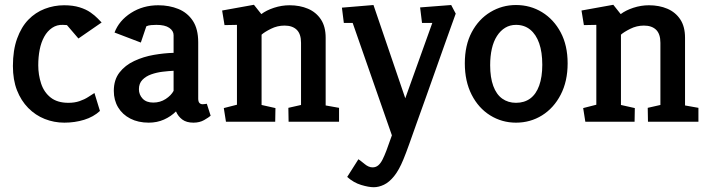

<svg xmlns="http://www.w3.org/2000/svg" viewBox="-20 -509 2963 803"><path d="M249 4Q206 4 167 -11.5Q128 -27 98 -57.5Q68 -88 51 -131.5Q34 -175 34 -233Q34 -299 51.5 -347.5Q69 -396 98.5 -426.5Q128 -457 167 -472Q206 -487 248 -487Q285 -487 312.5 -478.5Q340 -470 358.5 -457Q377 -444 388.5 -432Q400 -420 405 -415L308 -348L260 -404L243 -405Q218 -406 198 -392.5Q178 -379 165 -355.5Q152 -332 146 -301.5Q140 -271 140 -236Q140 -196 152 -159.5Q164 -123 192 -101Q220 -79 266 -79Q292 -79 312.5 -86Q333 -93 348.5 -103Q364 -113 375 -120L398 -45Q371 -20 332 -8Q293 4 249 4Z M602 4Q558 4 525 -13Q492 -30 474 -60Q456 -90 456 -129Q456 -175 479.5 -205.5Q503 -236 541.5 -254Q580 -272 623.5 -279.5Q667 -287 706 -288V-362Q706 -380 688 -392.5Q670 -405 634 -405Q624 -405 612 -404Q600 -403 592 -399L569 -331L459 -373Q478 -423 528 -455Q578 -487 642 -487Q688 -487 726 -471.5Q764 -456 786.5 -422Q809 -388 809 -332V-97Q809 -84 814 -78.5Q819 -73 828 -73Q833 -73 838 -74Q843 -75 845 -75L861 -25Q853 -18 834 -7Q815 4 789 4Q760 4 742.5 -9Q725 -22 716 -43Q695 -22 666 -9Q637 4 602 4ZM621 -80Q650 -80 673 -95Q696 -110 706 -129V-213Q685 -212 660 -209Q635 -206 612.5 -198Q590 -190 575.5 -175Q561 -160 561 -136Q561 -113 576.5 -96.5Q592 -80 621 -80Z M925 0 916 -57 971 -71V-405L919 -404L909 -465L1042 -489L1073 -450Q1094 -466 1126 -476.5Q1158 -487 1191 -487Q1234 -487 1268 -472.5Q1302 -458 1322 -428Q1342 -398 1342 -351V-68L1398 -58V0H1187L1186 -58L1239 -70V-330Q1239 -367 1221 -384.5Q1203 -402 1170 -402Q1140 -402 1113 -388.5Q1086 -375 1074 -364V-70L1132 -57L1131 0Z M1543 274Q1522 274 1490.5 264.5Q1459 255 1432 231L1479 157Q1488 163 1505 177Q1522 191 1538 191Q1552 191 1562 182.5Q1572 174 1580 158Q1588 142 1596 121L1619 57L1455 -413H1418L1410 -477L1542 -488L1675 -98L1788 -413H1745L1737 -478L1867 -488L1886 -452Q1879 -434 1866.5 -398Q1854 -362 1836.5 -314Q1819 -266 1800.5 -212.5Q1782 -159 1762 -104Q1742 -49 1724 2Q1706 53 1691.5 93.5Q1677 134 1667 158Q1649 202 1628.5 227.5Q1608 253 1586 263.5Q1564 274 1543 274Z M2138 4Q2079 4 2030 -26.5Q1981 -57 1952.5 -113Q1924 -169 1924 -244Q1924 -320 1953 -374.5Q1982 -429 2031 -458.5Q2080 -488 2138 -488Q2198 -488 2247 -458Q2296 -428 2325 -373.5Q2354 -319 2354 -244Q2354 -169 2325 -113Q2296 -57 2247 -26.5Q2198 4 2138 4ZM2138 -79Q2173 -79 2197.5 -97Q2222 -115 2235 -151Q2248 -187 2248 -238Q2248 -291 2235 -328Q2222 -365 2197.5 -385Q2173 -405 2138 -405Q2113 -405 2093 -393Q2073 -381 2058.5 -358.5Q2044 -336 2037 -305Q2030 -274 2030 -236Q2030 -185 2043 -149.5Q2056 -114 2080.5 -96.5Q2105 -79 2138 -79Z M2428 0 2419 -57 2474 -71V-405L2422 -404L2412 -465L2545 -489L2576 -450Q2597 -466 2629 -476.5Q2661 -487 2694 -487Q2737 -487 2771 -472.5Q2805 -458 2825 -428Q2845 -398 2845 -351V-68L2901 -58V0H2690L2689 -58L2742 -70V-330Q2742 -367 2724 -384.5Q2706 -402 2673 -402Q2643 -402 2616 -388.5Q2589 -375 2577 -364V-70L2635 -57L2634 0Z"/></svg>

Font: Kreon Medium
Style: Regular
Weight: 500
Version: Version 2.002